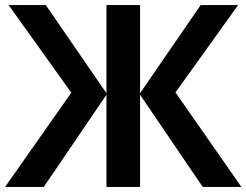

<svg xmlns="http://www.w3.org/2000/svg" viewBox="-20 -734 968 754"><path d="M260 -370 14 -714H160L398 -368V-714H530V-368L768 -714H915L669 -371L928 0H776L530 -362V0H398V-362L152 0H0Z"/></svg>

Font: Noto Sans UI
Style: Bold
Weight: 700
Designer: Monotype Design Team
Foundry: Monotype Imaging Inc.
Version: Version 1.901